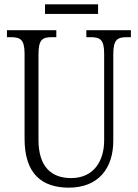

<svg xmlns="http://www.w3.org/2000/svg" viewBox="-20 -853 634 883"><path d="M187 -789H431V-833H187ZM297 10C433 10 501 -80 501 -205V-603C501 -672 520 -682 565 -682H582V-714H377V-682H396C440 -682 459 -672 459 -606V-207C459 -115 413 -34 307 -34C217 -34 157 -85 157 -210V-603C157 -673 176 -682 220 -682H239V-714H12V-682H29C73 -682 93 -672 93 -606V-215C93 -53 173 10 297 10Z"/></svg>

Font: Noto Serif Thai Condensed Light
Style: Regular
Weight: 300
Width: 3
Designer: Monotype Design Team
Foundry: Monotype Imaging Inc.
Version: Version 2.002